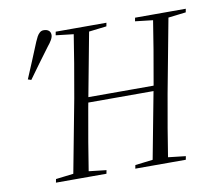

<svg xmlns="http://www.w3.org/2000/svg" viewBox="-76 -776 977 865"><g transform="rotate(-10 412.0 -343.0)"><path d="M68 -480Q85 -521 102 -561Q119 -601 135 -641Q140 -653 145.5 -663Q151 -673 158.5 -679.5Q166 -686 176 -686Q191 -686 199.5 -679Q208 -672 208 -659Q208 -649 200.5 -636Q193 -623 182 -610Q157 -576 132 -542.5Q107 -509 83 -475ZM112 0 115 -16 215 -28H240L346 -16L343 0ZM191 0 259 -359Q273 -436 286 -514.5Q299 -593 311 -670H382L314 -308Q300 -231 287 -154Q274 -77 262 0ZM226 -654 229 -670H461L458 -654L357 -642H331ZM288 -330V-354H652V-330ZM475 0 478 -16 578 -28H603L709 -16L706 0ZM554 0 622 -359Q636 -436 649 -514.5Q662 -593 674 -670H745L677 -308Q663 -231 650 -154Q637 -77 625 0ZM589 -654 592 -670H824L821 -654L720 -642H694Z"/></g></svg>

Font: Source Serif 4 60pt
Style: Italic
Weight: 400
Italic angle: -12°
Version: Version 4.004;hotconv 1.0.116;makeotfexe 2.5.65601